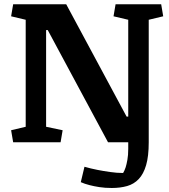

<svg xmlns="http://www.w3.org/2000/svg" viewBox="-20 -681 811 919"><path d="M103 -586.4 33.2 -603 43 -660.6H296.9L585.9 -123H593.8V-586.4L523.4 -603L533.2 -660.6H751.5L761.2 -603L691.9 -586.4V0Q691.9 66.9 679.4 109.4Q667 151.9 644 176Q621.1 200.2 588.4 209.5Q555.7 218.8 515.1 218.8Q482.4 218.8 455.6 214.6Q428.7 210.4 408.7 205.1Q385.3 199.2 366.7 190.9L384.3 117.2Q415 126 447.3 132.3Q474.6 137.7 507.1 142.3Q539.6 147 569.3 147Q576.2 135.7 581.5 119.6Q585.9 105.5 589.8 83.7Q593.8 62 593.8 31.2V0H497.1L208.5 -537.1H200.7V-74.2L279.8 -57.6L270 0H43L33.2 -57.6L103 -74.2Z"/></svg>

Font: Noticia Text
Style: Bold
Weight: 700
Designer: JM Sole
Foundry: JM Sole
Version: Version 1.003